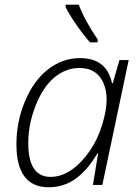

<svg xmlns="http://www.w3.org/2000/svg" viewBox="-20 -786 593 816"><path d="M395 -606H362.8Q338.9 -631.8 307.1 -677Q275.4 -722.2 258.8 -755.9V-766.1H314.9Q338.4 -701.7 395 -618.2ZM187 9.8Q49.8 9.8 49.8 -172.9Q49.8 -269 86.4 -356.2Q123 -443.4 184.1 -491.2Q246.1 -539.1 319.8 -539.1Q433.6 -539.1 456.1 -432.1H459L487.8 -530.8H526.9L415 0H375L397 -133.8H394Q351.6 -62.5 301.3 -26.4Q251 9.8 187 9.8ZM100.1 -178.2Q100.1 -34.2 194.8 -34.2Q241.2 -34.2 284.2 -64.2Q327.1 -94.2 361.8 -145Q396.5 -195.8 414.8 -257.1Q433.1 -318.4 433.1 -361.8Q433.1 -421.9 403.8 -459.5Q374.5 -497.1 317.4 -497.1Q260.3 -497.1 211.7 -457.3Q163.1 -417.5 131.6 -337.6Q100.1 -257.8 100.1 -178.2Z"/></svg>

Font: Open Sans Hebrew Light
Style: Italic
Weight: 300
Italic angle: -12°
Foundry: Ascender Corporation, Yanek Iontef
Version: Version 2.001;PS 002.001;hotconv 1.0.70;makeotf.lib2.5.58329